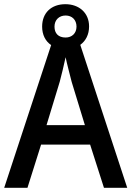

<svg xmlns="http://www.w3.org/2000/svg" viewBox="-20 -896 628 916"><path d="M476 0H587L363 -682C389 -701 405 -731 405 -770C405 -835 357 -876 292 -876C225 -876 181 -835 181 -769C181 -730 197 -699 224 -681L0 0H111L176 -206H410ZM293 -717C258 -717 240 -737 240 -769C240 -801 262 -822 293 -822C324 -822 345 -801 345 -769C345 -737 323 -717 293 -717ZM322 -505 385 -299H202L265 -506C273 -537 285 -584 293 -623C299 -593 315 -533 322 -505Z"/></svg>

Font: Noto Sans Myanmar UI SemiCondensed Medium
Style: Regular
Weight: 500
Width: 4
Designer: Monotype Design Team
Foundry: Monotype Imaging Inc.
Version: Version 2.103